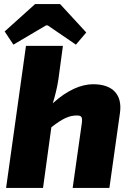

<svg xmlns="http://www.w3.org/2000/svg" viewBox="-20 -926 649 946"><path d="M207 -801H215L354 -706L405 -766L276 -906H153L3 -771L46 -706ZM439 -511C380 -511 311 -482 240 -417C251 -452 262 -495 268 -537L290 -700H108L10 0H192L233 -299C287 -341 320 -357 358 -357C382 -357 387 -350 383 -318L338 0H519L571 -369C584 -460 535 -511 439 -511Z"/></svg>

Font: Exo 2 Extra Bold
Style: Italic
Weight: 800
Italic angle: -8°
Designer: Natanael Gama
Version: Version 1.001;PS 001.001;hotconv 1.0.88;makeotf.lib2.5.64775